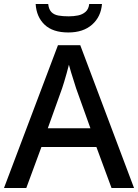

<svg xmlns="http://www.w3.org/2000/svg" viewBox="-20 -944 694 964"><path d="M540 0 464 -206H188L112 0H0L271 -717H383L653 0ZM362 -501Q359 -512 351.5 -534.5Q344 -557 337 -580.5Q330 -604 326 -619Q321 -599 314.5 -575.5Q308 -552 302 -532.5Q296 -513 292 -501L220 -300H434ZM492 -924Q487 -860 442.5 -820.5Q398 -781 323 -781Q245 -781 204 -820Q163 -859 159 -924H222Q225 -897 238 -883.5Q251 -870 273 -866Q295 -862 325 -862Q350 -862 372 -866.5Q394 -871 409.5 -884.5Q425 -898 428 -924Z"/></svg>

Font: Noto Sans Cham Medium
Style: Regular
Weight: 500
Version: Version 2.002